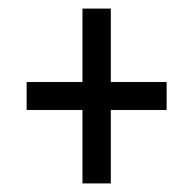

<svg xmlns="http://www.w3.org/2000/svg" viewBox="-20 -525 450 447"><path d="M172 -98V-269H42V-334H172V-505H238V-334H368V-269H238V-98Z"/></svg>

Font: Georama Condensed
Style: Regular
Weight: 400
Width: 3
Designer: Jean-Baptiste Levee
Foundry: Production Type
Version: Version 1.000